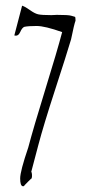

<svg xmlns="http://www.w3.org/2000/svg" viewBox="-20 -601 302 674"><path d="M63.5 52.7H59.6Q50.8 50.8 50.8 25.4Q50.8 0 79.1 -83Q97.7 -153.3 139.2 -287.6Q180.7 -421.9 198.2 -488.3Q137.7 -509.8 108.4 -509.8Q79.1 -509.8 65.4 -506.8Q57.6 -503.9 50.8 -488.3Q43.9 -472.7 30.3 -476.6L57.6 -581.1Q69.3 -577.1 85.4 -565.4Q101.6 -553.7 113.8 -550.8Q126 -547.9 160.2 -547.9L179.7 -548.8Q219.7 -548.8 229.5 -545.9Q239.3 -543 239.7 -543Q240.2 -543 241.7 -542.5Q243.2 -542 244.1 -541Q245.1 -536.1 245.1 -528.3Q240.2 -515.6 229.5 -462.9Q213.9 -410.2 173.3 -285.6Q132.8 -161.1 114.3 -90.8L89.8 2Q91.8 3.9 92.3 12.7Q92.8 21.5 90.8 25.4Q89.8 25.4 78.1 37.1Q66.4 48.8 63.5 52.7Z"/></svg>

Font: Dawning of a New Day
Style: Regular
Weight: 400
Designer: Kimberly Geswein
Foundry: Kimberly Geswein
Version: Version 1.002 2010